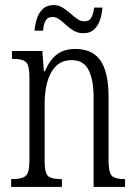

<svg xmlns="http://www.w3.org/2000/svg" viewBox="-20 -737 536 757"><path d="M24 0V-31H31Q67 -31 81.5 -43.5Q96 -56 96 -105V-433Q96 -481 81.5 -493Q67 -505 32 -505H27V-536H147L153 -456H157Q176 -501 204.5 -522.5Q233 -544 278 -544Q344 -544 376 -498.5Q408 -453 408 -355V-105Q408 -56 421.5 -43.5Q435 -31 469 -31H473V0H349V-355Q349 -421 329.5 -460.5Q310 -500 262 -500Q210 -500 183 -453.5Q156 -407 156 -326V-103Q156 -54 170 -42.5Q184 -31 218 -31H224V0ZM309 -606Q288 -606 271.5 -615.5Q255 -625 241 -638Q227 -651 214 -660.5Q201 -670 187 -670Q167 -670 159 -654Q151 -638 150 -616H116Q118 -640 125.5 -663.5Q133 -687 149 -702Q165 -717 192 -717Q211 -717 227 -707Q243 -697 257 -684.5Q271 -672 284.5 -662.5Q298 -653 313 -653Q333 -653 341 -669.5Q349 -686 351 -707H384Q382 -682 374.5 -659Q367 -636 351 -621Q335 -606 309 -606Z"/></svg>

Font: Noto Serif Tamil ExtraCondensed Light
Style: Regular
Weight: 300
Width: 2
Designer: Indian Type Foundry, Tom Grace, and the Monotype Design Team
Foundry: Monotype Imaging Inc.
Version: Version 2.004; ttfautohint (v1.8.4.7-5d5b)